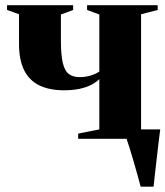

<svg xmlns="http://www.w3.org/2000/svg" viewBox="-20 -522 622 722"><path d="M509 180Q504 161.5 497 136Q490 110.5 482.2 84Q474.5 57.5 467.2 34.2Q460 11 455 -3L438.5 -35.5H582.5Q580 -16 577.2 6.5Q574.5 29 571.8 52.8Q569 76.5 566.5 99.5Q564 122.5 561.5 143Q559 163.5 557.5 180ZM274 0V-19.5L353.5 -35.5V-224.5Q342 -213 323.5 -203.2Q305 -193.5 279.2 -188Q253.5 -182.5 220.5 -182.5Q165.5 -182.5 127.8 -201Q90 -219.5 70.8 -258Q51.5 -296.5 51.5 -356.5V-468.5L6.5 -484.5V-502.5H255V-484.5L209 -467.5V-370.5Q209 -316.5 216 -286.2Q223 -256 238.5 -244Q254 -232 279.5 -232Q301.5 -232 321 -238Q340.5 -244 353.5 -253V-467.5L307.5 -484.5V-502.5H573V-484.5L510.5 -468.5V-35.5L573 -19.5V0Z"/></svg>

Font: Merriweather 144pt ExtraBold
Style: Regular
Weight: 800
Version: Version 2.100